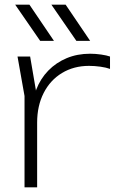

<svg xmlns="http://www.w3.org/2000/svg" viewBox="-20 -802 502 822"><path d="M261 -782 366 -627H307L200 -782ZM106 -782 211 -627H152L45 -782ZM55 -560H109L134 -414Q134 -416 135 -418Q153 -465 186.5 -499.5Q220 -534 265.5 -553Q311 -572 366 -572Q389 -572 413 -568.5Q437 -565 451 -560V-507Q435 -513 410 -516.5Q385 -520 361 -520Q296 -520 245.5 -489.5Q195 -459 167 -404Q139 -349 139 -277V0H85V-391Z"/></svg>

Font: Bounded
Style: Regular
Weight: 200
Designer: Vlad Churkin
Version: Version 1.0